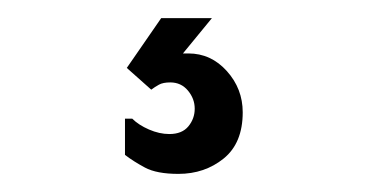

<svg xmlns="http://www.w3.org/2000/svg" viewBox="-20 -20 408 212"><path d="M188 39Q213 39 230.5 58.5Q248 78 248 104Q248 138 227 155Q206 172 177 172Q153 172 140 165Q127 158 118 151V111H126Q133 118 144.5 123Q156 128 167 128Q181 128 188 119.5Q195 111 195 100Q195 89 187.5 80Q180 71 168 71Q160 71 155.5 73.5Q151 76 147 79L120 55L158 0H214L182 39Z"/></svg>

Font: Phudu
Style: Bold
Weight: 700
Version: Version 1.005;gftools[0.9.23]